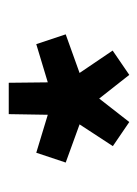

<svg xmlns="http://www.w3.org/2000/svg" viewBox="44 -774 322 450"><g transform="rotate(-90 205.0 -549.0)"><path d="M254.5 -407 199 -477.5 144 -407 87.5 -445.5 138.5 -523.5 49 -556 72 -625 161 -598 162.5 -689.5H236L237 -598L326.5 -625L349.5 -556L259 -523.5L311.5 -446Z"/></g></svg>

Font: Lucymar Sans ExtraBold
Style: Regular
Weight: 800
Foundry: The League of Moveable Type (original font) / Main changes by Cristiano Sobral with portions from Mirco Monsees
Version: Version 2.001;August 30, 2020;FontCreator 13.0.0.2681 64-bit